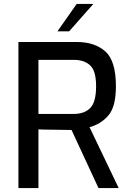

<svg xmlns="http://www.w3.org/2000/svg" viewBox="-20 -949 654 969"><path d="M73 -737H368Q458 -737 511.5 -689.5Q565 -642 565 -514Q565 -411 527.5 -367Q490 -323 432 -307L579 0H477L341 -293L204 -295Q193 -296 174 -296V0H73ZM352 -374Q406 -374 435.5 -404Q465 -434 465 -514Q465 -591 435 -619Q405 -647 352 -647H174V-374ZM367 -929H451L329 -791H270Z"/></svg>

Font: Exo Medium
Style: Regular
Weight: 500
Designer: Natanael Gama
Foundry: Natanael Gama
Version: Version 1.500; ttfautohint (v1.6)